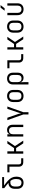

<svg xmlns="http://www.w3.org/2000/svg" viewBox="2798 -3622 1005 6640"><g transform="rotate(-90 3300.0 -302.5)"><path d="M300 10Q204 10 147 -47Q90 -104 90 -204V-302Q90 -365 114.5 -412Q139 -459 183 -485.5Q227 -512 285 -512H296Q261 -543 216 -578Q171 -613 114 -657V-730H496V-663H204Q302 -593 370.5 -530Q439 -467 474.5 -399Q510 -331 510 -244Q510 -115 454 -52.5Q398 10 300 10ZM300 -61Q361 -61 395 -104.5Q429 -148 429 -244Q429 -307 414 -353.5Q399 -400 361 -445H300Q241 -445 205 -405.5Q169 -366 169 -302V-204Q169 -135 204.5 -98Q240 -61 300 -61Z M1011 0Q939 0 897.5 -40.5Q856 -81 856 -150V-478H659V-550H935V-150Q935 -113 955 -92.5Q975 -72 1011 -72H1147V0Z M1306 0V-550H1386V-319H1499L1655 -550H1746L1568 -287L1756 0H1663L1500 -247H1386V0Z M1897 0V-550H1976V-448Q1985 -501 2023.5 -530.5Q2062 -560 2125 -560Q2207 -560 2256 -508.5Q2305 -457 2305 -369V0H2226V-356Q2226 -422 2193 -457.5Q2160 -493 2103 -493Q2044 -493 2010 -456Q1976 -419 1976 -353V0Z M2660 180V0L2464 -550H2548L2677 -176Q2688 -145 2693.5 -118.5Q2699 -92 2703 -73Q2707 -92 2712.5 -118.5Q2718 -145 2728 -176L2855 -550H2936L2740 0V180Z M3300 9Q3204 9 3147 -48Q3090 -105 3090 -206V-344Q3090 -445 3146.5 -502Q3203 -559 3300 -559Q3397 -559 3453.5 -502Q3510 -445 3510 -344V-206Q3510 -105 3453 -48Q3396 9 3300 9ZM3300 -62Q3361 -62 3396 -97Q3431 -132 3431 -199V-351Q3431 -418 3396 -453Q3361 -488 3300 -488Q3239 -488 3204 -453Q3169 -418 3169 -351V-199Q3169 -132 3204 -97Q3239 -62 3300 -62Z M3698 180V-357Q3698 -450 3753.5 -505Q3809 -560 3903 -560Q3997 -560 4051.5 -505.5Q4106 -451 4106 -357V-194Q4106 -100 4058 -45Q4010 10 3927 10Q3866 10 3826 -20.5Q3786 -51 3777 -102H3776L3778 15V180ZM3902 -59Q3962 -59 3994.5 -95Q4027 -131 4027 -197V-353Q4027 -418 3994 -454.5Q3961 -491 3902 -491Q3843 -491 3810.5 -454.5Q3778 -418 3778 -353V-197Q3778 -132 3811 -95.5Q3844 -59 3902 -59Z M4611 0Q4539 0 4497.5 -40.5Q4456 -81 4456 -150V-478H4259V-550H4535V-150Q4535 -113 4555 -92.5Q4575 -72 4611 -72H4747V0Z M4906 0V-550H4986V-319H5099L5255 -550H5346L5168 -287L5356 0H5263L5100 -247H4986V0Z M5700 9Q5604 9 5547 -48Q5490 -105 5490 -206V-344Q5490 -445 5546.5 -502Q5603 -559 5700 -559Q5797 -559 5853.5 -502Q5910 -445 5910 -344V-206Q5910 -105 5853 -48Q5796 9 5700 9ZM5700 -62Q5761 -62 5796 -97Q5831 -132 5831 -199V-351Q5831 -418 5796 -453Q5761 -488 5700 -488Q5639 -488 5604 -453Q5569 -418 5569 -351V-199Q5569 -132 5604 -97Q5639 -62 5700 -62Z M6299 10Q6205 10 6150 -46Q6095 -102 6095 -198V-550H6174V-198Q6174 -134 6207.5 -97Q6241 -60 6299 -60Q6358 -60 6392 -97Q6426 -134 6426 -198V-550H6505V-198Q6505 -102 6449 -46Q6393 10 6299 10ZM6249 -645 6355 -785H6444L6333 -645Z"/></g></svg>

Font: JetBrains Mono NL Light
Style: Regular
Weight: 300
Monospace: yes
Designer: Philipp Nurullin, Konstantin Bulenkov
Foundry: JetBrains
Version: Version 2.305; ttfautohint (v1.8.4.7-5d5b)